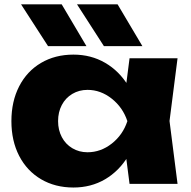

<svg xmlns="http://www.w3.org/2000/svg" viewBox="-20 -837 869 874"><path d="M543.2 -205.5 571.1 -285.6 543.2 -364.7 569.7 -571.8H788.2L751.7 -286.2L788.2 0H569.7ZM314.2 16.6Q230.9 16.6 166.7 -21.2Q102.6 -59.1 67.2 -127.5Q31.9 -196 31.9 -285.6Q31.9 -375.2 67.2 -444Q102.6 -512.8 166.7 -550.6Q230.9 -588.4 314.2 -588.4Q394.2 -588.4 458.5 -551.1Q522.9 -513.8 564.4 -445.5Q606 -377.2 618.2 -285.6Q605 -194.6 563.4 -126.4Q521.9 -58.1 458 -20.7Q394.2 16.6 314.2 16.6ZM378.3 -143.9Q438.5 -143.9 488.8 -183.4Q539.2 -222.9 559.8 -285.6Q539.2 -347.9 488.7 -387.9Q438.1 -427.9 378.3 -427.9Q340 -427.9 309.2 -409.6Q278.4 -391.3 261.4 -359Q244.4 -326.7 244.4 -285.6Q244.4 -245.2 261.4 -212.9Q278.4 -180.6 309.2 -162.3Q340 -143.9 378.3 -143.9ZM628.2 -627H453L330.6 -817.2H515.3ZM373.5 -627H198.7L75.9 -817.2H260.9Z"/></svg>

Font: Unbounded Variable
Style: Regular
Weight: 400
Designer: Luke Prowse, Jean-Baptiste Morizot, Fátima Lázaro, Florian Runge
Foundry: NaN
Version: Version 1.600;FEAKit 1.0